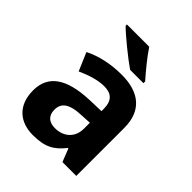

<svg xmlns="http://www.w3.org/2000/svg" viewBox="-215 -892 1029 1029"><g transform="rotate(45 299.5 -378.0)"><path d="M315 -766H146V-756C184 -718 279 -641 330 -606H431V-619C398 -656 344 -721 315 -766ZM317 -556C229 -556 154 -537 97 -508L141 -405C191 -428 245 -446 294 -446C346 -446 378 -423 378 -358V-341L287 -338C123 -331 40 -275 40 -161C40 -45 112 10 208 10C300 10 343 -15 390 -74H394L423 0H528V-364C528 -491 453 -556 317 -556ZM321 -250 378 -253V-208C378 -139 329 -100 266 -100C223 -100 194 -121 194 -168C194 -218 226 -247 321 -250Z"/></g></svg>

Font: Noto Sans Myanmar UI
Style: Bold
Weight: 700
Designer: Monotype Design Team
Foundry: Monotype Imaging Inc.
Version: Version 2.103